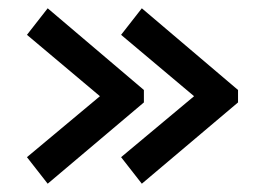

<svg xmlns="http://www.w3.org/2000/svg" viewBox="-20 -555 639 463"><path d="M45 -176 221 -323 45 -471 95 -535 327 -338V-308L95 -112ZM272 -176 448 -323 272 -471 322 -535 554 -338V-308L322 -112Z"/></svg>

Font: Prompt
Style: Regular
Weight: 400
Designer: Katatrad Team
Foundry: CadsonDemak
Version: Version 1.001